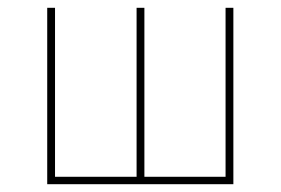

<svg xmlns="http://www.w3.org/2000/svg" viewBox="-20 -472 719 492"><path d="M101 0V-452H121V-19H330V-452H350V-19H558V-452H578V0Z"/></svg>

Font: Alegreya Sans SC Thin
Style: Regular
Weight: 100
Designer: Juan Pablo del Peral
Foundry: Huerta Tipografica
Version: Version 2.007